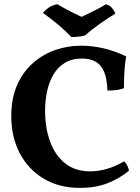

<svg xmlns="http://www.w3.org/2000/svg" viewBox="-20 -908 682 937"><path d="M368.6 9Q269.6 9 194.3 -35.5Q119 -80 77 -159.2Q35 -238.4 35 -341.8Q35 -427.2 63 -491.5Q91 -555.8 139.1 -598.8Q187.2 -641.8 248.2 -663.4Q309.2 -685 375 -685Q432.6 -685 487.6 -671.7Q542.6 -658.4 595.8 -633Q589.4 -598 587.1 -558.5Q584.8 -519 584.8 -478Q571.2 -471.2 547.8 -468.6Q524.4 -466 504.2 -466Q502.4 -525.6 487.2 -559.7Q472 -593.8 444.7 -608.1Q417.4 -622.4 380.6 -622.4Q330.8 -622.4 296.3 -601.2Q261.8 -580 240.8 -544.2Q219.8 -508.4 209.9 -462.8Q200 -417.2 200 -368.2Q200 -284.2 224.5 -217Q249 -149.8 297.9 -110.8Q346.8 -71.8 420.8 -71.8Q460.4 -71.8 502.9 -84.2Q545.4 -96.6 585.6 -120.6Q594.6 -112.6 601 -100.1Q607.4 -87.6 609.6 -75.2Q564.4 -37.6 506 -14.3Q447.6 9 368.6 9ZM328.2 -727.4Q301.8 -755.4 267 -785Q232.2 -814.6 189.8 -844.8Q201.4 -860 218.2 -871.1Q235 -882.2 259.8 -887.6Q285.4 -872.2 317.2 -855.5Q349 -838.8 378.2 -825.8Q393.4 -833.4 415.5 -843.7Q437.6 -854 459.4 -865.7Q481.2 -877.4 496.2 -887Q515 -883.2 526.9 -868.9Q538.8 -854.6 542.8 -841.6Q505.8 -819 466 -791.1Q426.2 -763.2 396.2 -735.6Q380.4 -730.6 363.1 -729Q345.8 -727.4 328.2 -727.4Z"/></svg>

Font: Vollkorn
Style: Regular
Weight: 400
Designer: Friedrich Althausen
Foundry: Friedrich Althausen
Version: Version 4.104